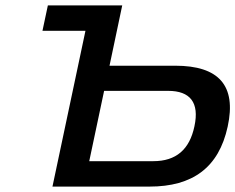

<svg xmlns="http://www.w3.org/2000/svg" viewBox="-20 -690 870 710"><path d="M174 0H533C692 0 789 -70 822 -222C855 -374 789 -447 628 -447H385L432 -670H157L137 -576H296ZM310 -94 365 -354H602C683 -354 718 -311 699 -223C681 -137 631 -94 547 -94Z"/></svg>

Font: LT Wave Medium
Style: Italic
Weight: 500
Designer: Daniel Lyons
Version: Version 2.5 (Glyphs App)